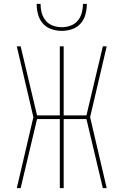

<svg xmlns="http://www.w3.org/2000/svg" viewBox="-20 -975 640 995"><path d="M67 0 153 -368 67 -735H87L172 -377H290V-735H310V-377H428L513 -735H533L447 -368L533 0H513L428 -358H310V0H290V-358H172L87 0ZM300 -815Q273 -815 246.5 -824Q220 -833 202 -853.5Q184 -874 177 -901Q170 -928 170 -955H190Q190 -932 196 -909Q202 -886 217 -868Q232 -850 254.5 -842Q277 -834 300 -834Q323 -834 345.5 -842Q368 -850 383 -868Q398 -886 404 -909Q410 -932 410 -955H430Q430 -928 423 -901Q416 -874 398 -853.5Q380 -833 353.5 -824Q327 -815 300 -815Z"/></svg>

Font: Iosevka Curly Thin Extended
Style: Regular
Weight: 100
Width: 7
Monospace: yes
Designer: Belleve Invis
Foundry: Belleve Invis
Version: Version 11.1.0; ttfautohint (v1.8.3)